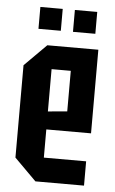

<svg xmlns="http://www.w3.org/2000/svg" viewBox="-52 -750 472 787"><g transform="rotate(5 184.0 -357.0)"><path d="M34 -90V-470L124 -560H334V-216H150V-100H324V0H124ZM150 -290 229 -297V-464H150ZM82 -624V-714H174V-624ZM224 -624V-714H316V-624Z"/></g></svg>

Font: Tektur Condensed Medium
Style: Regular
Weight: 500
Width: 3
Designer: Adam Jagosz
Foundry: Adam Jagosz
Version: Version 1.005;gftools[0.9.30]